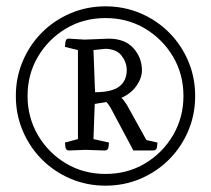

<svg xmlns="http://www.w3.org/2000/svg" viewBox="-20 -803 666 606"><path d="M313 -217Q254 -217 202.5 -239Q151 -261 112.5 -299.5Q74 -338 52 -389.5Q30 -441 30 -500Q30 -559 52 -610.5Q74 -662 112.5 -700.5Q151 -739 202.5 -761Q254 -783 313 -783Q372 -783 423.5 -761Q475 -739 513.5 -700.5Q552 -662 574 -610.5Q596 -559 596 -500Q596 -441 574 -389.5Q552 -338 513.5 -299.5Q475 -261 423.5 -239Q372 -217 313 -217ZM313 -254Q382 -254 437.5 -287Q493 -320 526 -376Q559 -432 559 -500Q559 -569 526 -624.5Q493 -680 437.5 -713Q382 -746 313 -746Q244 -746 188.5 -713Q133 -680 100 -624.5Q67 -569 67 -500Q67 -432 100 -376Q133 -320 188.5 -287Q244 -254 313 -254ZM198 -328Q188 -328 186.5 -338.5Q185 -349 185 -353L226 -364V-645L185 -655Q185 -658 186.5 -670Q188 -682 198 -681L247 -678L323 -681Q374 -681 401 -651Q428 -621 428 -581Q428 -557 411 -532.5Q394 -508 363 -494Q368 -490 372 -484.5Q376 -479 381 -471L442 -361L477 -353Q477 -349 475.5 -338.5Q474 -328 463 -328H401L329 -463Q321 -476 316 -481L279 -475L275 -364L324 -353Q324 -349 322.5 -338.5Q321 -328 310 -328Q310 -328 296.5 -328.5Q283 -329 249 -330Q220 -329 209 -328.5Q198 -328 198 -328ZM280 -512Q333 -512 356.5 -530Q380 -548 380 -582Q380 -606 364 -627Q348 -648 313 -649Q303 -648 294 -647Q285 -646 275 -645Z"/></svg>

Font: Mate
Style: Regular
Weight: 400
Designer: Eduardo Rodriguez Tunni
Foundry: Eduardo Rodriguez Tunni
Version: Version 1.003; ttfautohint (v1.8.4.7-5d5b);gftools[0.9.24]